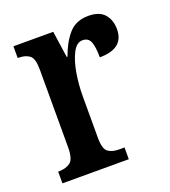

<svg xmlns="http://www.w3.org/2000/svg" viewBox="-107 -627 627 707"><g transform="rotate(-20 207.0 -273.5)"><path d="M18 0V-46H21Q48 -46 65.5 -58.5Q83 -71 83 -118V-422Q83 -466 67 -478Q51 -490 24 -490H21V-536H177L192 -432H195Q213 -483 241 -515Q269 -547 318 -547Q361 -547 381 -524Q401 -501 401 -465Q401 -389 306 -389Q306 -430 298 -450Q290 -470 267 -470Q244 -470 228.5 -440Q213 -410 205.5 -365.5Q198 -321 198 -276V-113Q198 -69 214 -57.5Q230 -46 255 -46H278V0Z"/></g></svg>

Font: Noto Serif ExtraCondensed SemiBold
Style: Regular
Weight: 600
Width: 2
Designer: Monotype Design Team
Foundry: Monotype Imaging Inc.
Version: Version 2.015; ttfautohint (v1.8.4.7-5d5b)